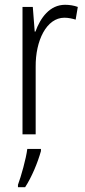

<svg xmlns="http://www.w3.org/2000/svg" viewBox="-20 -654 356 802"><path d="M252 -634C188 -634 149 -580 128 -522H125L117 -625H74V-93H129V-375C128 -484 174 -580 249 -580C266 -580 283 -576 296 -572L305 -625C289 -631 270 -634 252 -634ZM151 -23V-32H94C89 9 68 83 55 118V128H85C113 85 138 24 151 -23Z"/></svg>

Font: Noto Sans Kannada UI Condensed Light
Style: Regular
Weight: 300
Width: 3
Designer: Jelle Bosma - Monotype Design Team
Foundry: Monotype Imaging Inc.
Version: Version 2.005